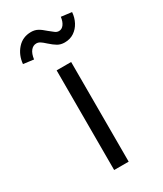

<svg xmlns="http://www.w3.org/2000/svg" viewBox="-185 -801 738 871"><g transform="rotate(-30 183.5 -365.5)"><path d="M145 0V-522H221V0ZM241 -613Q220 -613 204.5 -622Q189 -631 169 -649Q155 -662 145.5 -668Q136 -674 126 -674Q109 -674 97 -659.5Q85 -645 81 -616L27 -623Q31 -668 59 -699.5Q87 -731 131 -731Q150 -731 165 -723Q180 -715 200 -697Q215 -685 224 -678Q233 -671 244 -671Q259 -671 269.5 -685Q280 -699 283 -723L338 -716Q336 -688 323.5 -664.5Q311 -641 290 -627Q269 -613 241 -613Z"/></g></svg>

Font: Lexend Giga Light
Style: Regular
Weight: 300
Version: Version 1.007